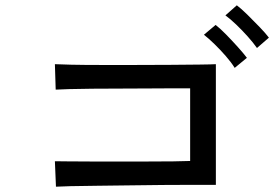

<svg xmlns="http://www.w3.org/2000/svg" viewBox="-20 -844 1040 724"><path d="M191 -140 187 -236Q198 -236 234 -235.5Q270 -235 320.5 -235Q371 -235 427.5 -235Q484 -235 537.5 -235Q591 -235 633.5 -235.5Q676 -236 697 -237V-511Q680 -511 640 -511Q600 -511 547 -510.5Q494 -510 437 -510Q380 -510 328.5 -509.5Q277 -509 240 -508Q203 -507 190 -506L187 -602Q203 -601 249 -600Q295 -599 358.5 -599Q422 -599 491 -599Q560 -599 623 -599.5Q686 -600 732 -600.5Q778 -601 794 -602V-147Q763 -147 710.5 -147Q658 -147 595 -146.5Q532 -146 467 -145Q402 -144 344.5 -143.5Q287 -143 246 -142Q205 -141 191 -140ZM949 -663Q935 -683 914 -706.5Q893 -730 870.5 -751.5Q848 -773 830 -786L873 -824Q889 -812 912.5 -789Q936 -766 959 -742Q982 -718 994 -702ZM865 -588Q852 -609 831.5 -632.5Q811 -656 789 -677.5Q767 -699 749 -713L793 -750Q809 -738 832 -714.5Q855 -691 877 -666.5Q899 -642 911 -626Z"/></svg>

Font: Zen Kaku Gothic New Medium
Style: Regular
Weight: 500
Designer: Yoshimichi Ohira
Foundry: Positype
Version: Version 1.002